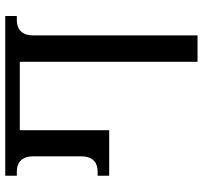

<svg xmlns="http://www.w3.org/2000/svg" viewBox="-40 -714 754 713"><g transform="rotate(-90 336.5 -357.0)"><path d="M464 0H562V-609C562 -661 594 -671 618 -671H634V-714H41V-671H57C81 -671 113 -661 113 -609V-433C113 -381 81 -371 57 -371H41V-328H210V-660H464Z"/></g></svg>

Font: Noto Serif Georgian SemiCondensed
Style: Regular
Weight: 400
Width: 4
Designer: Monotype Design Team, Akaki Razmadze
Foundry: Google LLC
Version: Version 2.003